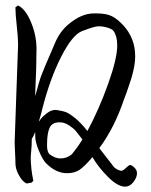

<svg xmlns="http://www.w3.org/2000/svg" viewBox="-20 -699 560 711"><path d="M34.2 -171.9Q34.2 -173.8 40.5 -351.6Q46.9 -529.3 46.9 -530.3V-537.1Q46.9 -560.5 42 -604Q37.1 -647.5 37.1 -671.9L46.9 -678.7Q74.2 -666 94.7 -617.2Q115.2 -568.4 115.2 -517.6Q115.2 -510.7 114.7 -492.7Q114.3 -474.6 114.3 -461.9Q114.3 -442.4 112.3 -401.4Q110.4 -360.4 110.4 -342.8Q125 -398.4 134.3 -422.9Q143.6 -447.3 182.6 -537.1Q201.2 -583 235.4 -610.4Q282.2 -649.4 328.1 -649.4H335.9Q373 -649.4 393.1 -639.6Q413.1 -629.9 434.6 -607.4Q480.5 -558.6 480.5 -492.2V-488.3Q480.5 -444.3 453.1 -369.1Q452.1 -365.2 447.3 -352.5Q442.4 -339.8 439.5 -332Q404.3 -226.6 347.7 -150.4Q402.3 -80.1 402.3 -80.1Q411.1 -71.3 424.8 -67.4Q425.8 -67.4 426.8 -66.9Q427.7 -66.4 428.7 -66.4Q435.5 -66.4 446.3 -77.1Q457 -87.9 461.9 -87.9Q467.8 -87.9 477.5 -78.6Q487.3 -69.3 487.3 -57.6Q487.3 -42 474.1 -24.9Q460.9 -7.8 443.4 -7.8Q416 -7.8 379.9 -43.9Q343.8 -80.1 322.3 -117.2Q291 -80.1 272.5 -68.8Q253.9 -57.6 228.5 -57.6Q186.5 -57.6 149.4 -95.7Q138.7 -106.4 124.5 -139.6Q110.4 -172.9 110.4 -195.3V-210Q101.6 -189.5 97.7 -184.6Q97.7 -160.2 95.7 -141.6Q93.8 -123 93.8 -118.2Q93.8 -74.2 103.5 -29.3L96.7 -22.5H94.7Q91.8 -22.5 86.9 -21Q82 -19.5 80.1 -19.5Q75.2 -19.5 65.9 -28.3Q56.6 -37.1 46.9 -56.2Q37.1 -75.2 37.1 -96.7Q37.1 -111.3 35.6 -136.2Q34.2 -161.1 34.2 -171.9ZM303.7 -213.9Q346.7 -293.9 380.4 -388.2Q414.1 -482.4 414.1 -530.3Q414.1 -567.4 398.4 -586.9Q384.8 -597.7 353.5 -601.6H343.8Q330.1 -601.6 284.2 -584Q248 -570.3 206.5 -488.8Q165 -407.2 136.7 -295.9Q133.8 -282.2 123 -246.1Q123 -248 130.9 -258.3Q138.7 -268.6 154.3 -280.3Q169.9 -292 185.5 -292Q186.5 -292 189.5 -291.5Q192.4 -291 193.4 -291Q211.9 -288.1 223.1 -284.2Q234.4 -280.3 256.3 -263.2Q278.3 -246.1 303.7 -213.9ZM285.2 -182.6Q268.6 -204.1 261.2 -213.4Q253.9 -222.7 236.3 -234.4Q218.8 -246.1 201.2 -246.1Q172.9 -246.1 163.6 -225.6Q154.3 -205.1 154.3 -165V-158.2Q154.3 -139.6 162.1 -128.9Q183.6 -112.3 203.1 -112.3Q228.5 -112.3 246.1 -127.9Q268.6 -155.3 285.2 -182.6Z"/></svg>

Font: Shelly2023
Style: Regular
Weight: 400
Version: Version 0.2